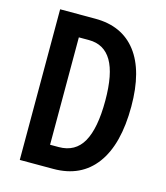

<svg xmlns="http://www.w3.org/2000/svg" viewBox="-108 -797 758 879"><g transform="rotate(15 271.5 -357.0)"><path d="M498 -368Q498 -189 428 -94.5Q358 0 227 0H68V-714H235Q362 -714 430 -625.5Q498 -537 498 -368ZM376 -363Q376 -490 340 -551Q304 -612 232 -612H184V-103H225Q303 -103 339.5 -167.5Q376 -232 376 -363Z"/></g></svg>

Font: Noto Sans Thai Looped ExtraCondensed SemiBold
Style: Regular
Weight: 600
Width: 2
Designer: Sasikarn Vongin, Ben Mitchell
Foundry: The Fontpad Ltd
Version: Version 1.001; ttfautohint (v1.8.4.7-5d5b)